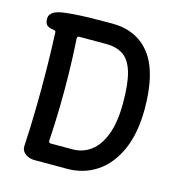

<svg xmlns="http://www.w3.org/2000/svg" viewBox="-102 -766 793 855"><g transform="rotate(15 294.5 -338.5)"><path d="M133 0Q118 0 104 -6Q90 -12 81.5 -23Q73 -34 74 -49Q79 -137 80.5 -224.5Q82 -312 81 -399Q80 -486 76 -574Q76 -580 69.5 -581.5Q63 -583 54 -584.5Q45 -586 37 -591.5Q29 -597 26 -610Q22 -630 30 -641.5Q38 -653 53 -659Q68 -665 83 -667Q103 -670 135 -672.5Q167 -675 210.5 -676Q254 -677 309 -677Q425 -677 487 -596Q549 -515 549 -347Q549 -236 515 -158.5Q481 -81 421 -40.5Q361 0 284 0ZM175 -100Q174 -96 177 -93Q180 -90 184 -90H284Q332 -90 369 -117.5Q406 -145 427.5 -202Q449 -259 449 -347Q449 -437 434 -488Q419 -539 388 -560.5Q357 -582 309 -582H184Q181 -582 179 -581Q177 -580 176 -577.5Q175 -575 175 -572Q180 -490 181.5 -413Q183 -336 181.5 -258.5Q180 -181 175 -100Z"/></g></svg>

Font: Winky Sans
Style: Regular
Weight: 400
Designer: Simon Atzbach
Foundry: typofactur
Version: Version 1.205